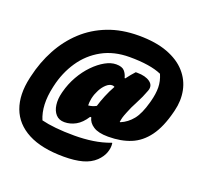

<svg xmlns="http://www.w3.org/2000/svg" viewBox="-155 -926 1359 1294"><g transform="rotate(20 525.0 -279.0)"><path d="M353 -29Q314 -29 291.5 -54Q269 -79 263.5 -120Q258 -161 270 -208L272 -216Q288 -278 319 -332.5Q350 -387 390 -428Q430 -469 471.5 -492Q513 -515 550 -515Q592 -515 609.5 -495.5Q627 -476 634 -447H639Q665 -482 691 -510H702Q761 -510 794 -486Q827 -462 812 -422Q793 -370 767 -321.5Q741 -273 727 -236Q715 -207 711 -192.5Q707 -178 704 -158H709Q757 -178 792 -221Q827 -264 851 -352L854 -363Q869 -419 868.5 -464.5Q868 -510 848 -556Q767 -592 618 -592Q506 -592 421 -545Q336 -498 281 -416.5Q226 -335 203 -233L201 -224Q170 -86 211 10Q255 21 314 27Q373 33 447 33Q516 33 579.5 23.5Q643 14 702 -8H705L706 -4Q710 27 697.5 61.5Q685 96 653 127Q617 161 562 176Q507 191 429 191Q270 191 172 139.5Q74 88 39 -6.5Q4 -101 33 -229L36 -242Q61 -351 111 -443.5Q161 -536 235 -604.5Q309 -673 407 -711Q505 -749 627 -749Q749 -749 834 -717Q919 -685 968 -629.5Q1017 -574 1031 -503.5Q1045 -433 1026 -357L1023 -345Q994 -230 944.5 -162.5Q895 -95 825.5 -66.5Q756 -38 666 -38H662Q594 -38 557.5 -61.5Q521 -85 513 -122H505Q473 -72 434 -50.5Q395 -29 353 -29ZM470 -238Q465 -211 466 -190Q494 -192 522 -207Q533 -244 550 -285.5Q567 -327 590 -368Q582 -373 573 -373Q552 -373 531 -354Q510 -335 494.5 -306Q479 -277 472 -247Z"/></g></svg>

Font: Recursive Sn Csl St XBk
Style: Italic
Weight: 1000
Italic angle: -15°
Version: Version 1.085;hotconv 1.1.0;makeotfexe 2.6.0; ttfautohint (v